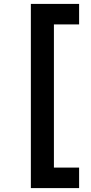

<svg xmlns="http://www.w3.org/2000/svg" viewBox="-20 -839 468 983"><path d="M138 -819H385V-714H256V19H385V124H138Z"/></svg>

Font: Application Semibold
Style: Regular
Weight: 600
Designer: Wei Huang
Foundry: Wei Huang
Version: Version 0.012